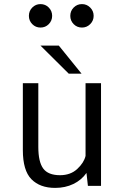

<svg xmlns="http://www.w3.org/2000/svg" viewBox="-20 -907 610 937"><path d="M177.5 -772.5Q154 -772.5 137.5 -789.2Q121 -806 121 -829.5Q121 -853.5 137.5 -870.2Q154 -887 177.5 -887Q201.5 -887 218 -870.2Q234.5 -853.5 234.5 -829.5Q234.5 -806 218 -789.2Q201.5 -772.5 177.5 -772.5ZM380 -772.5Q356 -772.5 339.5 -789.2Q323 -806 323 -829.5Q323 -853.5 339.5 -870.2Q356 -887 380 -887Q403.5 -887 420.2 -870.2Q437 -853.5 437 -829.5Q437 -806 420.2 -789.2Q403.5 -772.5 380 -772.5ZM378 -547.5H315.5L177.5 -684.5H267ZM249 10Q175 10 133.2 -32.5Q91.5 -75 91.5 -174.5V-501H167V-190Q167 -117 191 -84.5Q215 -52 273 -52Q324 -52 356.8 -82.2Q389.5 -112.5 397.5 -146V-501H473V0H409L402 -63Q378 -28.5 338.2 -9.2Q298.5 10 249 10Z"/></svg>

Font: League Mono Narrow Light
Style: Regular
Weight: 300
Width: 3
Designer: Tyler Finck
Foundry: The League of Moveable Type / Tyler Finck
Version: Version 2.210